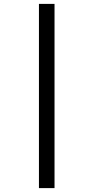

<svg xmlns="http://www.w3.org/2000/svg" viewBox="-20 -773 480 986"><path d="M180 -753H260V193H180Z"/></svg>

Font: TavirajRegular
Style: Regular
Weight: 400
Designer: Katatrad Team
Foundry: CadsonDemak
Version: Version 1.001